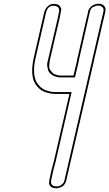

<svg xmlns="http://www.w3.org/2000/svg" viewBox="-20 -815 587 1032"><path d="M546 -754Q545 -748 544 -743L528 -675L486 -494Q485 -488 484 -484L350 95L347 109L344 121L336 156Q333 167 327 175.5Q321 184 313.5 188Q306 192 299.5 194Q293 196 288 197H284Q261 197 251.5 186.5Q242 176 244 165L245 154L252 121L257 99L258 95L269 54L353 -310H282H281Q269 -310 258 -311.5Q247 -313 231 -317.5Q215 -322 202.5 -330Q190 -338 178 -352.5Q166 -367 159.5 -386.5Q153 -406 153 -436Q153 -466 161 -502L217 -746Q222 -766 233 -777.5Q244 -789 252.5 -791.5Q261 -794 268 -794H270Q292 -794 301 -783Q310 -772 309 -762L307 -751L301 -720L248 -492Q245 -473 244.5 -459.5Q244 -446 251 -437Q258 -428 263.5 -422.5Q269 -417 278.5 -414Q288 -411 293.5 -410Q299 -409 304 -409H375L394 -489Q394 -490 394 -492Q394 -494 395 -496L446 -720L451 -739L453 -751Q454 -755 455.5 -760.5Q457 -766 467 -777Q477 -788 493 -792Q501 -795 513 -795Q530 -794 540 -783Q550 -772 546 -754ZM536 -754Q539 -768 531 -776Q523 -784 510 -785Q500 -785 494 -783L493 -782Q467 -776 464 -752L463 -751L405 -496Q405 -495 404 -489L383 -399H302H301Q297 -399 292 -400Q287 -401 278.5 -403.5Q270 -406 263.5 -410Q257 -414 249.5 -420.5Q242 -427 239 -437Q236 -447 234 -460.5Q232 -474 238 -492L291 -720L297 -751Q298 -753 298.5 -755Q299 -757 298 -763Q297 -769 294.5 -773Q292 -777 285.5 -780.5Q279 -784 268 -784H266Q236 -784 227 -746L171 -502Q163 -467 163 -438.5Q163 -410 169 -391.5Q175 -373 186 -359.5Q197 -346 209 -338.5Q221 -331 236 -326.5Q251 -322 261.5 -321Q272 -320 283 -320H365L279 54L268 95L262 121L255 154V155Q255 157 254.5 159Q254 161 254.5 166.5Q255 172 257.5 176Q260 180 267 183.5Q274 187 286 187Q290 187 295.5 186Q301 185 312 177Q323 169 326 156Z"/></svg>

Font: Soda Fountain
Style: OutlineOblique
Weight: 400
Version: Version 1.0